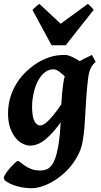

<svg xmlns="http://www.w3.org/2000/svg" viewBox="-32 -746 529 1010"><path d="M179.7 -85.9Q184.6 -85.9 193.1 -89.4Q201.7 -92.8 215.1 -104.5Q228.5 -116.2 247.1 -138.2Q265.6 -160.2 290.5 -197.3Q292 -225.6 294.9 -257.6Q297.9 -289.6 304.2 -328.1Q305.7 -336.4 308.6 -344.7Q293.5 -358.9 278.3 -370.1Q263.2 -381.3 250 -381.3Q230 -381.3 213.9 -372.1Q197.8 -362.8 185.3 -347.4Q172.9 -332 163.6 -312Q154.3 -292 148.4 -270.3Q142.6 -248.5 139.6 -226.3Q136.7 -204.1 136.7 -185.1Q136.7 -132.8 148.9 -109.4Q161.1 -85.9 179.7 -85.9ZM471.2 -420.4Q454.6 -406.7 445.1 -386.7Q435.5 -366.7 431.2 -331.5Q424.3 -273.4 421.6 -228.8Q418.9 -184.1 416.7 -145.8Q414.6 -107.4 411.9 -72.8Q409.2 -38.1 402.3 -0.5Q396.5 33.2 381.1 64.5Q365.7 95.7 344.2 123Q322.8 150.4 296.6 172.6Q270.5 194.8 242.4 210.7Q214.4 226.6 186 235.4Q157.7 244.1 132.3 244.1Q106.4 244.1 80.6 239Q54.7 233.9 34.2 225.8Q13.7 217.8 0.7 208.3Q-12.2 198.7 -12.2 189.9Q-12.2 184.6 -7.3 175.8Q-2.4 167 4.9 157Q12.2 147 21 137Q29.8 127 38.1 118.9Q46.4 110.8 52.7 105.7Q59.1 100.6 61 100.6Q66.9 100.6 75.9 108.4Q85 116.2 98.9 125.7Q112.8 135.3 132.3 143.1Q151.9 150.9 179.2 150.9Q195.3 150.9 209.7 146.2Q224.1 141.6 236.1 127.7Q248 113.8 257.6 88.9Q267.1 64 274.4 23.4Q280.3 -12.7 283 -43Q285.6 -73.2 287.1 -102.1Q246.1 -44.9 206.5 -12.5Q167 20 125 20Q108.9 20 88.9 10.7Q68.8 1.5 51.5 -18.8Q34.2 -39.1 22.2 -71Q10.3 -103 10.3 -148.9Q10.3 -226.6 47.9 -294.7Q85.4 -362.8 158.2 -411.1Q185.1 -429.2 222.7 -443.1Q260.3 -457 308.6 -457Q326.2 -457 347.2 -446.8Q368.2 -436.5 387.7 -424.3Q405.8 -435.1 422.6 -442.9Q439.5 -450.7 452.1 -457ZM313.5 -507.8H239.3L138.7 -693.8Q146.5 -702.1 156.7 -711.2Q167 -720.2 175.3 -725.6L287.1 -621.1L430.2 -725.6Q436 -720.2 445.6 -711.4Q455.1 -702.6 460.4 -693.8Z"/></svg>

Font: Gentium Book Basic
Style: Bold Italic
Weight: 700
Italic angle: -8°
Designer: J. Victor Gaultney and Annie Olsen
Foundry: SIL International
Version: Version 1.102; 2013; Maintenance release